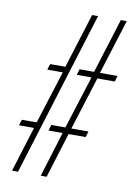

<svg xmlns="http://www.w3.org/2000/svg" viewBox="-89 -859 664 919"><g transform="rotate(10 243.0 -400.0)"><path d="M35 0 103 -219.5H30L39 -248H111L192.5 -505.5H117L126 -534H200L283 -800H312L64 0ZM174.5 0 242 -219.5H173.5L182 -248H250.5L332 -505.5H260.5L269 -534H339.5L422.5 -800H451.5L368 -534H453.5L445 -505.5H360.5L279.5 -248H362.5L354 -219.5H271L203 0Z"/></g></svg>

Font: Big Shoulders Stencil Display ExtraLight
Style: Regular
Weight: 250
Designer: Patric King
Foundry: XO Type Co
Version: Version 2.001